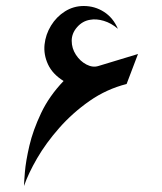

<svg xmlns="http://www.w3.org/2000/svg" viewBox="-20 -620 540 640"><path d="M60 0Q60 -10 63 -46.5Q66 -83 78 -134.5Q90 -186 117 -243Q144 -300 192 -350Q155 -373 140 -405.5Q125 -438 128.5 -471.5Q132 -505 150 -534.5Q168 -564 196.5 -582Q225 -600 259 -600Q296 -600 326.5 -580.5Q357 -561 373 -524Q351 -543 326 -550.5Q301 -558 280 -554Q255 -550 237 -529.5Q219 -509 219 -484Q219 -459 233 -437.5Q247 -416 268 -405Q289 -394 308 -400L440 -440L402 -340Q335 -323 278.5 -283.5Q222 -244 177.5 -193.5Q133 -143 103.5 -92Q74 -41 60 0Z"/></svg>

Font: Reem Kufi
Style: Regular
Weight: 400
Designer: Khaled Hosny
Version: Version 1.6